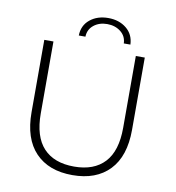

<svg xmlns="http://www.w3.org/2000/svg" viewBox="-88 -888 888 971"><g transform="rotate(10 355.5 -402.0)"><path d="M90 -273V-644H137V-275Q137 -156 191.5 -97.5Q246 -39 349 -39Q451 -39 505.5 -97.5Q560 -156 560 -275V-644H606V-273Q606 -137 538 -66Q470 5 348 5Q226 5 158 -66Q90 -137 90 -273ZM523 -696H489Q488 -733 459.5 -755.5Q431 -778 390 -778Q349 -778 321 -755.5Q293 -733 292 -696H258Q259 -748 296.5 -778.5Q334 -809 390 -809Q446 -809 483.5 -778.5Q521 -748 523 -696Z"/></g></svg>

Font: Montserrat Ace
Style: Light
Weight: 300
Designer: Julieta Ulanovsky
Foundry: Julieta Ulanovsky
Version: Version 1